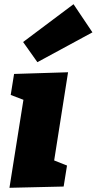

<svg xmlns="http://www.w3.org/2000/svg" viewBox="-20 -888 460 914"><path d="M25 6 106 -504 175 -381 31 -436 47 -536 304 -544 223 -30 155 -157 299 -100 283 0ZM158 -592 90 -688 330 -868 420 -734Z"/></svg>

Font: Bitter Thin Black
Style: Italic
Weight: 900
Italic angle: -9°
Version: Version 3.020